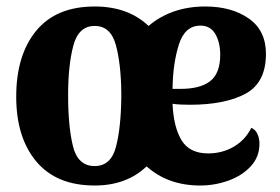

<svg xmlns="http://www.w3.org/2000/svg" viewBox="-20 -550 862 592"><path d="M780 -107Q780 -66 753 -37Q726 -8 684 7Q642 22 597 22Q498 22 432 -37Q370 22 272 22Q154 22 92 -52Q30 -126 30 -252Q30 -380 91.5 -455Q153 -530 272 -530Q375 -530 438 -470Q509 -530 613 -530Q694 -530 747 -493Q800 -456 800 -384Q800 -295 737 -261Q674 -227 565 -227Q532 -227 512 -230Q515 -159 539.5 -118Q564 -77 622 -77Q665 -77 700.5 -97.5Q736 -118 755 -156Q768 -150 774 -136.5Q780 -123 780 -107ZM512 -276H532Q595 -275 627 -299Q659 -323 659 -381Q659 -419 644 -445Q629 -471 598 -471Q550 -471 531.5 -412.5Q513 -354 512 -276ZM272 -470Q222 -470 206 -409Q190 -348 190 -257Q190 -160 205 -99Q220 -38 272 -38Q322 -38 337.5 -97Q353 -156 354 -250V-265Q353 -354 337 -412Q321 -470 272 -470Z"/></svg>

Font: Sansita
Style: Bold
Weight: 700
Designer: Pablo Cosgaya
Foundry: Omnibus-Type
Version: Version 1.006